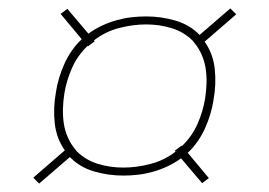

<svg xmlns="http://www.w3.org/2000/svg" viewBox="-20 -568 640 456"><path d="M73 -132 59 -146 134 -211Q114 -239 110 -275.5Q106 -312 113 -350Q118 -383 133 -416.5Q148 -450 174 -475L124 -535L140 -547L190 -488Q205 -499 222 -507Q239 -515 257 -520Q275 -525 292.5 -527Q310 -529 327 -529Q363 -529 397 -519Q431 -509 454 -485L527 -548L541 -534L466 -469Q486 -441 490 -404.5Q494 -368 487 -330Q482 -297 467 -263.5Q452 -230 426 -205L476 -145L460 -133L410 -192Q395 -181 378 -173Q361 -165 343 -160Q325 -155 307.5 -153Q290 -151 273 -151Q237 -151 203 -161Q169 -171 146 -195ZM273 -170Q304 -170 337 -178.5Q370 -187 397 -208L395 -210L411 -222L412 -221Q436 -244 449 -273.5Q462 -303 467 -333Q470 -352 470.5 -370Q471 -388 468.5 -405Q466 -422 459 -438Q452 -454 441 -467L438 -471Q417 -492 388 -501Q359 -510 327 -510Q296 -510 263 -501.5Q230 -493 203 -472L205 -470L189 -458L188 -459Q164 -436 151 -406.5Q138 -377 133 -347Q130 -328 129.5 -310Q129 -292 131.5 -275Q134 -258 141 -242Q148 -226 159 -213L162 -209Q183 -188 212 -179Q241 -170 273 -170Z"/></svg>

Font: Iosevka Aile Thin Oblique
Style: Regular
Weight: 100
Italic angle: -9°
Designer: Belleve Invis
Foundry: Belleve Invis
Version: Version 31.1.0; ttfautohint (v1.8.4)